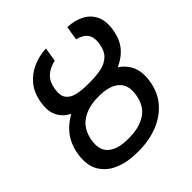

<svg xmlns="http://www.w3.org/2000/svg" viewBox="-199 -883 1038 1038"><g transform="rotate(-45 320.5 -363.5)"><path d="M336.9 -432.1H348.6Q423.3 -432.1 480 -408.4Q536.6 -384.8 565.2 -337.2Q593.8 -289.6 583 -218.3Q571.8 -142.1 527.8 -91.6Q483.9 -41 418.2 -15.6Q352.5 9.8 274.9 9.8H263.2Q187.5 9.8 130.4 -14.6Q73.2 -39.1 45.4 -88.6Q17.6 -138.2 30.3 -213.9Q42.5 -286.6 86.7 -335Q130.9 -383.3 196 -407.7Q261.2 -432.1 336.9 -432.1ZM335.4 -352.5H323.7Q247.6 -352.5 197 -317.9Q146.5 -283.2 134.8 -211.9Q123.5 -143.1 162.1 -110.1Q200.7 -77.1 277.3 -77.1H289.1Q364.7 -77.1 415.5 -110.1Q466.3 -143.1 477.5 -214.8Q488.8 -284.7 449.2 -318.6Q409.7 -352.5 335.4 -352.5ZM333 -439.9H353Q398.9 -439.9 436.8 -447.8Q474.6 -455.6 500.2 -479.5Q525.9 -503.4 533.2 -551.3Q540 -595.2 522.5 -620.6Q504.9 -646 460.9 -657.2L474.1 -737.3Q527.8 -734.9 568.4 -714.1Q608.9 -693.4 628.4 -653.3Q647.9 -613.3 638.2 -551.8Q626.5 -478.5 582.8 -436.8Q539.1 -395 475.6 -377.7Q412.1 -360.4 339.8 -360.4H319.8Q265.6 -360.4 219 -369.9Q172.4 -379.4 139.4 -401.4Q106.4 -423.3 91.6 -460.2Q76.7 -497.1 85.9 -551.8Q96.2 -613.3 129.2 -653.3Q162.1 -693.4 209.7 -714.1Q257.3 -734.9 311 -737.3L297.9 -657.2Q251.5 -646.5 224.9 -621.3Q198.2 -596.2 190.4 -549.8Q182.6 -502.4 200.4 -479Q218.3 -455.6 253.4 -447.8Q288.6 -439.9 333 -439.9Z"/></g></svg>

Font: Inter Variable
Style: Italic
Weight: 400
Italic angle: -9.39999°
Designer: Rasmus Andersson
Foundry: rsms
Version: Version 4.001;git-9221beed3